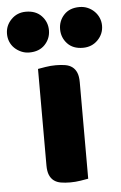

<svg xmlns="http://www.w3.org/2000/svg" viewBox="-114 -761 507 807"><g transform="rotate(-5 139.5 -357.5)"><path d="M-61 -637Q-61 -672 -36 -697.5Q-11 -723 26 -723Q68 -723 92 -697.5Q116 -672 116 -637Q116 -602 92 -576.5Q68 -551 26 -551Q8 -551 -8 -558Q-24 -565 -36 -576.5Q-48 -588 -54.5 -603.5Q-61 -619 -61 -637ZM163 -637Q163 -672 186.5 -697.5Q210 -723 252 -723Q271 -723 287 -716Q303 -709 315 -697Q327 -685 333.5 -669.5Q340 -654 340 -637Q340 -602 315 -576.5Q290 -551 252 -551Q210 -551 186.5 -576.5Q163 -602 163 -637ZM226 -1Q215 1 193.5 4.5Q172 8 150 8Q128 8 110.5 5Q93 2 81 -7Q69 -16 62.5 -31.5Q56 -47 56 -72V-479Q67 -481 88.5 -484.5Q110 -488 132 -488Q154 -488 171.5 -485Q189 -482 201 -473Q213 -464 219.5 -448.5Q226 -433 226 -408Z"/></g></svg>

Font: Baloo Bhai
Style: Regular
Weight: 400
Designer: Supriya Tembe, Noopur Datye and Ek Type
Foundry: Ek Type
Version: Version 1.443;PS 1.000;hotconv 16.6.51;makeotf.lib2.5.65220;